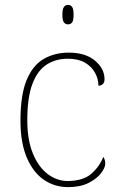

<svg xmlns="http://www.w3.org/2000/svg" viewBox="-20 -758 488 788"><path d="M259 10Q205 10 161 -19.5Q117 -49 90.5 -110Q64 -171 64 -263Q64 -369 89.5 -430Q115 -491 160 -516.5Q205 -542 262 -542Q331 -542 370 -509Q409 -476 409 -433Q409 -408 384 -406Q384 -434 370 -459.5Q356 -485 328.5 -501Q301 -517 258 -517Q209 -517 171.5 -493Q134 -469 113 -413.5Q92 -358 92 -264Q92 -184 115 -128Q138 -72 176 -43.5Q214 -15 259 -15Q322 -16 355 -45Q388 -74 404 -114Q412 -103 412 -86Q412 -70 394.5 -47Q377 -24 343 -7Q309 10 259 10ZM259 -658Q249 -658 242.5 -666Q236 -674 236 -698Q236 -721 242.5 -729.5Q249 -738 259 -738Q270 -738 276 -729.5Q282 -721 282 -698Q282 -674 276 -666Q270 -658 259 -658Z"/></svg>

Font: Noto Serif Myanmar Thin
Style: Regular
Weight: 100
Designer: Ben Mitchell and the Monotype Design Team
Foundry: Monotype Imaging Inc.
Version: Version 2.106; ttfautohint (v1.8.4.7-5d5b)